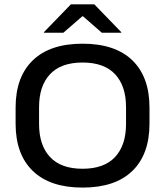

<svg xmlns="http://www.w3.org/2000/svg" viewBox="-20 -857 767 892"><path d="M363.5 14.5Q212.5 14.5 132.5 -62.8Q52.5 -140 52.5 -282.5V-357Q52.5 -499.5 132.5 -576.8Q212.5 -654 363.5 -654Q515 -654 594.8 -576.8Q674.5 -499.5 674.5 -357V-282.5Q674.5 -140 594.8 -62.8Q515 14.5 363.5 14.5ZM363.5 -73Q464 -73 514.8 -127.8Q565.5 -182.5 565.5 -280.5V-359.5Q565.5 -457.5 514.8 -512Q464 -566.5 363.5 -566.5Q263 -566.5 212.2 -512Q161.5 -457.5 161.5 -359.5V-280.5Q161.5 -182.5 212.2 -127.8Q263 -73 363.5 -73ZM309.5 -837H418L543.5 -707.5V-705H453L366 -781H362L274.5 -705H184V-707.5Z"/></svg>

Font: Anek Gurmukhi Medium SemiExpanded
Style: Regular
Weight: 500
Width: 6
Version: Version 1.003